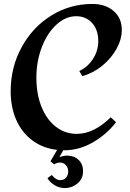

<svg xmlns="http://www.w3.org/2000/svg" viewBox="-20 -750 657 971"><path d="M540 -157 567 -132Q520 -71 450.5 -30.5Q381 10 305 10H300L280 45Q301 37 319 37Q354 37 377 58Q400 79 400 117Q400 154 372 177.5Q344 201 307 201Q281 201 257 187Q233 173 220 151L242 135Q262 161 285 161Q304 161 314.5 148Q325 135 325 117Q325 98 313 85Q301 72 283 72Q268 72 254 81L235 66L269 8Q197 0 143.5 -40Q90 -80 62 -144Q34 -208 34 -288Q34 -410 89.5 -511.5Q145 -613 239.5 -671.5Q334 -730 447 -730Q514 -730 555 -694Q596 -658 596 -599Q596 -551 569 -502.5Q542 -454 496.5 -417Q451 -380 396 -365L381 -391Q424 -411 450.5 -452.5Q477 -494 477 -542Q477 -599 446 -633.5Q415 -668 365 -668Q312 -668 265.5 -625.5Q219 -583 191.5 -511.5Q164 -440 164 -358Q164 -274 190 -209.5Q216 -145 262.5 -109Q309 -73 369 -73Q412 -73 455.5 -94.5Q499 -116 540 -157Z"/></svg>

Font: Amita
Style: Bold
Weight: 700
Designer: Eduardo Rodriguez Tunni, Modular Infotech, Brian J. Bonislawsky
Foundry: Eduardo Rodriguez Tunni, Modular Infotech, Brian J. Bonislawsky
Version: Version 1.003